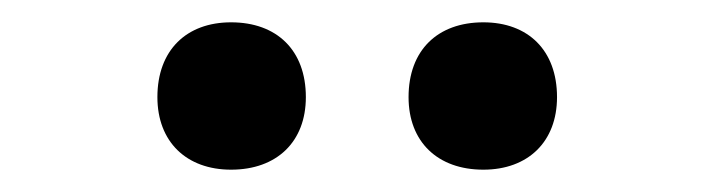

<svg xmlns="http://www.w3.org/2000/svg" viewBox="-20 -799 640 172"><path d="M413 -647C453 -647 479 -672 479 -712C479 -754 453 -779 413 -779C372 -779 346 -754 346 -712C346 -672 372 -647 413 -647ZM187 -647C228 -647 254 -672 254 -712C254 -754 228 -779 187 -779C147 -779 121 -754 121 -712C121 -672 147 -647 187 -647Z"/></svg>

Font: JetBrains Mono Medium
Style: Regular
Weight: 436
Monospace: yes
Designer: Philipp Nurullin, Konstantin Bulenkov
Foundry: JetBrains
Version: Version 2.305